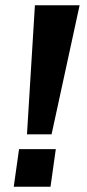

<svg xmlns="http://www.w3.org/2000/svg" viewBox="-20 -706 328 726"><path d="M82 -198 112 -686H281L175 -198ZM32 0 52 -142H191L171 0Z"/></svg>

Font: Chivo SemiBold
Style: Italic
Weight: 600
Italic angle: -8.05°
Designer: Hector Gatti
Foundry: Omnibus-Type
Version: Version 2.002